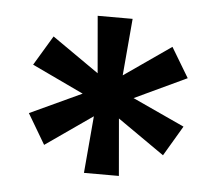

<svg xmlns="http://www.w3.org/2000/svg" viewBox="-37 -726 492 438"><g transform="rotate(5 209.5 -507.0)"><path d="M170 -327.5 181.3 -458.1 73.9 -383.2 33 -452.4 151.3 -507.3 33 -563.3 73.9 -631.5 181.3 -556.6 170 -687.2H250L238.7 -556.8L346.1 -631.5L387 -563.3L267.9 -507.3L387 -452.4L346.1 -383.2L238.7 -458.1L250 -327.5Z"/></g></svg>

Font: Archivo SemiBold SemiExpanded
Style: Regular
Weight: 600
Width: 6
Version: Version 2.001